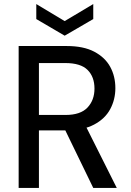

<svg xmlns="http://www.w3.org/2000/svg" viewBox="-20 -927 645 947"><path d="M72 0V-700H309Q392 -700 445 -672Q498 -644 523.5 -597.5Q549 -551 549 -492Q549 -436 523.5 -388.5Q498 -341 444 -312.5Q390 -284 306 -284H172V0ZM440 0 289 -311H400L556 0ZM172 -360H303Q377 -360 411.5 -396.5Q446 -433 446 -490Q446 -548 412 -582Q378 -616 302 -616H172ZM299 -751 159 -833V-907L299 -823L440 -907V-833Z"/></svg>

Font: DM Sans 20pt Medium
Style: Regular
Weight: 500
Version: Version 4.004;gftools[0.9.30]